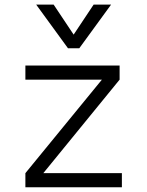

<svg xmlns="http://www.w3.org/2000/svg" viewBox="-20 -796 626 816"><path d="M87.9 0V-60.1L413.1 -457.5H87.9V-517.6H488.3V-457.5L164.1 -60.1H498V0ZM269 -590.8 133.8 -776.4H208L293 -648.9L377.9 -776.4H452.1L316.9 -590.8Z"/></svg>

Font: CaskaydiaMono NF Light
Style: Regular
Weight: 300
Designer: Aaron Bell
Foundry: Saja Typeworks
Version: Version 2111.001; ttfautohint (v1.8.4);Nerd Fonts 3.1.1